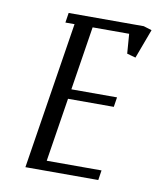

<svg xmlns="http://www.w3.org/2000/svg" viewBox="-65 -564 511 617"><g transform="rotate(10 191.0 -256.0)"><path d="M59.1 0 134.8 -480H105L109.9 -512.2H355L381.8 -503.9L346.2 -408.2L317.9 -416L313 -480H193.8L161.1 -272H310.1L305.2 -240.2H155.8L123 -32.2H301.8L296.9 0Z"/></g></svg>

Font: Gawaa
Style: Italic
Weight: 400
Designer: T. Christopher White
Version: Version 1.0